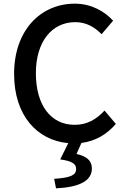

<svg xmlns="http://www.w3.org/2000/svg" viewBox="-20 -770 686 1049"><path d="M286 259C410 253 482 220 482 151C482 105 451 84 398 71L425 11C501 1 563 -35 613 -93L551 -166C507 -118 456 -88 388 -88C258 -88 176 -195 176 -370C176 -543 264 -649 391 -649C451 -649 497 -622 535 -583L598 -657C553 -706 481 -750 389 -750C203 -750 57 -606 57 -366C57 -139 183 -3 353 12L309 101C375 110 396 126 396 153C396 186 368 201 276 207Z"/></svg>

Font: Noto Sans JP Medium
Style: Regular
Weight: 500
Designer: Ryoko NISHIZUKA  (kana, bopomofo & ideographs); Paul D. Hunt (Latin, Greek & Cyrillic); Sandoll Communications , Soo-you
Foundry: Adobe
Version: Version 2.002;hotconv 1.0.116;makeotfexe 2.5.65601